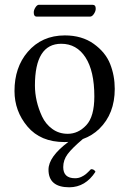

<svg xmlns="http://www.w3.org/2000/svg" viewBox="-20 -588 544 808"><path d="M358.9 -518.1H134.8Q121.6 -518.1 122.1 -536.1Q122.1 -545.9 129.2 -556.9Q136.2 -567.9 144 -567.9H369.1Q383.3 -567.9 382.8 -550.8Q382.8 -541 375.2 -529.5Q367.7 -518.1 358.9 -518.1ZM381.8 134.8Q339.8 199.7 272 200.2Q184.1 200.2 184.1 126Q184.1 71.8 267.6 9.3Q258.8 9.8 251 9.8Q150.9 9.8 95.9 -55.2Q41 -120.1 41 -205.1Q41 -304.2 96.2 -369.1Q155.8 -439 252.9 -439Q324.7 -439 374.3 -403.6Q423.8 -368.2 443.4 -319.1Q462.9 -270 462.9 -213.9Q462.9 -109.4 397.9 -45.9Q368.2 -17.1 328.6 -2.9Q283.2 35.6 264.6 60.5Q246.1 85.4 246.1 115.2Q246.1 162.1 295.9 162.1Q310.1 162.1 322 156.5Q334 150.9 341.6 144.5Q349.1 138.2 362.8 124Q376 123.5 381.8 134.8ZM237.8 -403.8Q127 -403.8 127 -228Q127 -195.8 134.5 -162.8Q142.1 -129.9 157 -97.9Q171.9 -65.9 200 -45.4Q228 -24.9 265.1 -24.9Q309.1 -24.9 343 -61Q377 -97.2 377 -182.1Q377 -289.1 339.8 -346.4Q302.7 -403.8 237.8 -403.8Z"/></svg>

Font: Linux Libertine
Style: Regular
Weight: 400
Designer: Philipp H. Poll
Foundry: Philipp H. Poll
Version: Version 5.3.0 ; ttfautohint (v0.9)